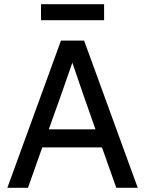

<svg xmlns="http://www.w3.org/2000/svg" viewBox="-20 -893 690 913"><path d="M465 -192H181L113 0H15L270 -700H380L635 0H533ZM212 -278H434L375 -446L324 -595L272 -446ZM175 -873H475V-797H175Z"/></svg>

Font: Retni Sans Medium
Style: Regular
Weight: 500
Designer: Vitaly Kuzmin
Foundry: ParaType Ltd.
Version: Version 1.00;March 2, 2019;FontCreator 11.5.0.2425 64-bit; t